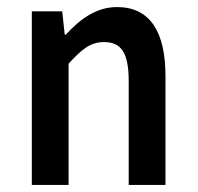

<svg xmlns="http://www.w3.org/2000/svg" viewBox="-20 -523 560 543"><path d="M70 0H174V-343C211 -383 235 -404 274 -404C323 -404 344 -374 344 -293V0H448V-308C448 -432 405 -503 311 -503C251 -503 206 -468 166 -425H163L156 -491H70Z"/></svg>

Font: Falling Sky
Style: Condensed
Weight: 400
Designer: Paul D. Hunt
Foundry: Adobe Systems Incorporated
Version: Version 1.02